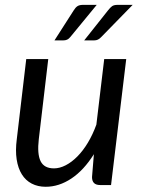

<svg xmlns="http://www.w3.org/2000/svg" viewBox="-20 -744 570 772"><path d="M41.5 0ZM174 -506.5 136 -184.5Q129 -125 143.2 -96Q157.5 -67 197 -67Q220 -67 244.2 -79.5Q268.5 -92 291.2 -115Q314 -138 333.5 -170.5Q353 -203 367.5 -243L399 -506.5H487.5L426.5 0H382.5Q350 0 350 -32L357.5 -124Q317 -59.5 267 -26.2Q217 7 164 7Q132 7 107.5 -5.8Q83 -18.5 67.8 -43Q52.5 -67.5 47 -103Q41.5 -138.5 47.5 -184.5L85.5 -506.5ZM369 -724.5 263 -595.5Q256.5 -587.5 249.8 -584.5Q243 -581.5 233 -581.5H199L276.5 -702.5Q283.5 -714 291.5 -719.2Q299.5 -724.5 314.5 -724.5ZM513.5 -724.5 387.5 -595.5Q380.5 -588 373.8 -584.8Q367 -581.5 357.5 -581.5H318.5L414.5 -702.5Q423 -713.5 430.5 -719Q438 -724.5 453.5 -724.5Z"/></svg>

Font: Lato
Style: Italic
Weight: 400
Italic angle: -7°
Designer: Lukasz Dziedzic
Foundry: tyPoland Lukasz Dziedzic
Version: Version 2.007; 2014-02-27